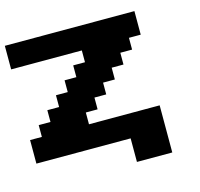

<svg xmlns="http://www.w3.org/2000/svg" viewBox="-108 -742 1027 984"><g transform="rotate(-15 406.0 -250.0)"><path d="M500 125H687.5V-125H312.5V-187.5H375V-250H437.5V-312.5H500V-375H562.5V-437.5H625V-500H687.5V-625H0V-500H375V-437.5H312.5V-375H250V-312.5H187.5V-250H125V-187.5H62.5V-125H0V0H500Z"/></g></svg>

Font: Faithful 32x
Style: Semibold
Weight: 400
Foundry: Faithful Resource Pack
Version: Version 1.0; January 27, 2023